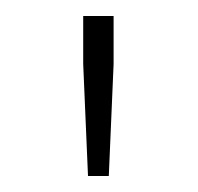

<svg xmlns="http://www.w3.org/2000/svg" viewBox="-20 -714 248 240"><path d="M90 -494 84 -634V-694H122V-634L116 -494Z"/></svg>

Font: SourceSans3VF
Style: Regular
Weight: 200
Designer: Paul D. Hunt
Foundry: Adobe
Version: Version 3.052;hotconv 1.1.0;makeotfexe 2.6.0